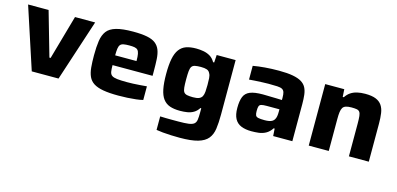

<svg xmlns="http://www.w3.org/2000/svg" viewBox="-66 -924 3180 1538"><g transform="rotate(15 1523.5 -155.5)"><path d="M183 0 16 -510H186L291 -143H301L405 -510H572L405 0Z M902 8Q826 8 776 -1Q726 -10 696.5 -29Q667 -48 653 -79Q639 -110 635 -153.5Q631 -197 631 -254Q631 -324 638.5 -374Q646 -424 670 -456Q694 -488 746 -503Q798 -518 886 -518Q957 -518 1002 -509Q1047 -500 1072.5 -480Q1098 -460 1110 -429Q1122 -398 1124.5 -354.5Q1127 -311 1127 -254V-216H795Q795 -182 798.5 -161.5Q802 -141 816 -131Q830 -121 860 -117.5Q890 -114 942 -114Q964 -114 992 -115Q1020 -116 1049.5 -118.5Q1079 -121 1105 -123V-10Q1083 -4 1049 0Q1015 4 977 6Q939 8 902 8ZM972 -279V-299Q972 -335 968 -356Q964 -377 954.5 -387Q945 -397 928 -400Q911 -403 885 -403Q855 -403 837 -399.5Q819 -396 810 -385Q801 -374 798 -352.5Q795 -331 795 -297H990Z M1464 207Q1429 207 1392.5 205.5Q1356 204 1324 201Q1292 198 1270 194V82Q1291 83 1317 83.5Q1343 84 1369.5 84Q1396 84 1420 84Q1474 84 1504.5 80Q1535 76 1549.5 64.5Q1564 53 1567.5 30Q1571 7 1571 -30V-66H1564Q1547 -39 1523 -25Q1499 -11 1470.5 -6.5Q1442 -2 1410 -2Q1361 -2 1326.5 -14Q1292 -26 1270 -55Q1248 -84 1238 -134Q1228 -184 1228 -259Q1228 -335 1238 -385Q1248 -435 1270 -464.5Q1292 -494 1326 -506Q1360 -518 1409 -518Q1439 -518 1469.5 -512.5Q1500 -507 1525 -492Q1550 -477 1567 -447H1576L1580 -510H1737V-58Q1737 10 1730 60Q1723 110 1696.5 142.5Q1670 175 1615 191Q1560 207 1464 207ZM1483 -134Q1515 -134 1532.5 -141Q1550 -148 1559 -164Q1567 -180 1569 -203.5Q1571 -227 1571 -259Q1571 -291 1569.5 -315Q1568 -339 1559 -354Q1551 -372 1533 -378.5Q1515 -385 1483 -385Q1453 -385 1434.5 -381Q1416 -377 1407.5 -364.5Q1399 -352 1396.5 -327Q1394 -302 1394 -259Q1394 -216 1396.5 -191Q1399 -166 1407.5 -154Q1416 -142 1434.5 -138Q1453 -134 1483 -134Z M2006 8Q1956 8 1920.5 -6.5Q1885 -21 1867 -54.5Q1849 -88 1849 -144Q1849 -202 1863 -236.5Q1877 -271 1914 -286Q1951 -301 2019 -301Q2028 -301 2046.5 -300.5Q2065 -300 2088 -299.5Q2111 -299 2134.5 -298.5Q2158 -298 2178 -297V-316Q2178 -345 2173 -361Q2168 -377 2154.5 -384.5Q2141 -392 2113.5 -393.5Q2086 -395 2041 -395Q2017 -395 1987 -393.5Q1957 -392 1928.5 -390.5Q1900 -389 1881 -387V-501Q1925 -509 1979.5 -513.5Q2034 -518 2096 -518Q2165 -518 2210.5 -509.5Q2256 -501 2283 -484.5Q2310 -468 2323 -443Q2336 -418 2340 -384Q2344 -350 2344 -308V0H2185L2181 -61H2173Q2152 -29 2124.5 -14Q2097 1 2066.5 4.5Q2036 8 2006 8ZM2086 -105Q2106 -105 2122 -108Q2138 -111 2149 -118Q2160 -125 2166 -136Q2173 -148 2175.5 -164Q2178 -180 2178 -201V-220H2072Q2043 -220 2028.5 -216Q2014 -212 2009.5 -199.5Q2005 -187 2005 -160Q2005 -137 2010 -125Q2015 -113 2032.5 -109Q2050 -105 2086 -105Z M2480 0V-510H2638L2642 -447H2651Q2668 -473 2691 -488.5Q2714 -504 2744 -511Q2774 -518 2810 -518Q2866 -518 2899 -504.5Q2932 -491 2949.5 -465Q2967 -439 2972.5 -401.5Q2978 -364 2978 -315V0H2813V-269Q2813 -310 2810.5 -333Q2808 -356 2800 -367Q2792 -378 2775.5 -381Q2759 -384 2733 -384Q2703 -384 2685.5 -378Q2668 -372 2660 -358.5Q2652 -345 2649 -322.5Q2646 -300 2646 -267V0Z"/></g></svg>

Font: Saira SemiExpanded
Style: Bold
Weight: 700
Width: 6
Designer: Hector Gatti with collaboration of the Omnibus-Type team
Foundry: Omnibus-Type
Version: Version 1.101